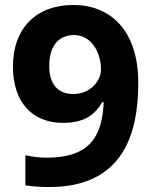

<svg xmlns="http://www.w3.org/2000/svg" viewBox="-20 -808 612 772"><path d="M178 -56C475 -56 536 -270 536 -475C536 -689 421 -788 275 -788C126 -788 32 -695 32 -540C32 -396 111 -314 233 -314C324 -314 363 -350 391 -397H397C391 -265 346 -174 168 -174C138 -174 108 -178 82 -184V-63C107 -58 150 -56 178 -56ZM275 -430C210 -430 178 -473 178 -542C178 -628 219 -667 278 -667C349 -667 386 -595 386 -529C386 -481 342 -430 275 -430Z"/></svg>

Font: Noto Sans Malayalam UI
Style: Bold
Weight: 700
Designer: Jelle Bosma - Monotype Design Team
Foundry: Monotype Imaging Inc.
Version: Version 2.104